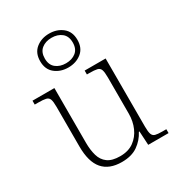

<svg xmlns="http://www.w3.org/2000/svg" viewBox="-193 -937 991 1071"><g transform="rotate(-30 302.5 -402.0)"><path d="M279 10Q198 10 157 -37.5Q116 -85 116 -184V-439Q116 -473 110.5 -488Q105 -503 88.5 -507Q72 -511 38 -511H17V-536H158V-183Q158 -137 168.5 -100.5Q179 -64 207 -43.5Q235 -23 287 -23Q340 -23 375 -48.5Q410 -74 428 -115Q446 -156 446 -205V-438Q446 -472 440.5 -487.5Q435 -503 418.5 -507Q402 -511 368 -511H353V-536H488V-97Q488 -64 493.5 -48.5Q499 -33 514 -29Q529 -25 558 -25H584V0H453L448 -89H444Q422 -46 382 -18Q342 10 279 10ZM284 -596Q234 -596 199 -624Q164 -652 164 -705Q164 -758 199 -786Q234 -814 284 -814Q334 -814 369 -786Q404 -758 404 -705Q404 -652 369 -624Q334 -596 284 -596ZM284 -623Q323 -623 348.5 -643.5Q374 -664 374 -705Q374 -746 348.5 -766.5Q323 -787 284 -787Q245 -787 219.5 -766.5Q194 -746 194 -705Q194 -664 219.5 -643.5Q245 -623 284 -623Z"/></g></svg>

Font: Noto Serif Thai ExtraLight
Style: Regular
Weight: 250
Version: Version 2.001